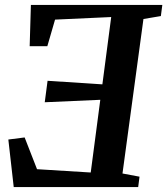

<svg xmlns="http://www.w3.org/2000/svg" viewBox="-20 -763 682 783"><path d="M36 0 14 -194 80.5 -202.5 131 -73 350 -59.5 389 -356 162.5 -346 174 -433.5 397.5 -419 433.5 -693.5 204.5 -683 173 -574.5H101L106 -743H642L636 -697.5L565 -685.5L479.5 -55.5L549 -42.5L543.5 0Z"/></svg>

Font: Merriweather 28pt SemiBold
Style: Italic
Weight: 600
Italic angle: -7.8°
Version: Version 2.101